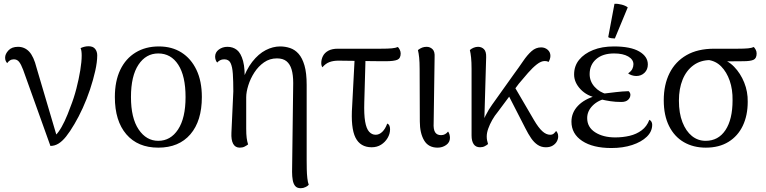

<svg xmlns="http://www.w3.org/2000/svg" viewBox="-20 -766 4039 1013"><path d="M246 4 102 -398Q91 -427 80.5 -440Q70 -453 53 -453Q41 -453 32 -447Q23 -441 18 -433Q13 -438 10 -445Q7 -452 7 -462Q7 -481 24.5 -500Q42 -519 75 -519Q110 -519 134 -493.5Q158 -468 173 -408L283 -36L259 -42Q273 -49 289 -71Q305 -93 321 -127Q337 -161 352 -203Q370 -248 383 -298.5Q396 -349 403.5 -395Q411 -441 411 -473Q411 -486 409.5 -496.5Q408 -507 405 -512Q413 -516 424 -519Q435 -522 447 -522Q471 -522 482 -508Q493 -494 493 -474Q493 -439 482.5 -392Q472 -345 455 -294Q438 -243 416.5 -196Q395 -149 373 -112Q349 -71 328.5 -45.5Q308 -20 288 -8Q268 4 246 4Z M815 13Q707 13 646.5 -57.5Q586 -128 586 -254Q586 -338 614.5 -397.5Q643 -457 695.5 -489Q748 -521 818 -521Q887 -521 937.5 -489Q988 -457 1016.5 -397.5Q1045 -338 1045 -254Q1045 -128 984.5 -57.5Q924 13 815 13ZM815 -23Q880 -23 919.5 -83Q959 -143 959 -254Q959 -365 920.5 -424.5Q882 -484 815 -484Q750 -484 710.5 -424.5Q671 -365 671 -254Q671 -143 711.5 -83Q752 -23 815 -23Z M1567 227Q1547 227 1537.5 215.5Q1528 204 1524.5 184.5Q1521 165 1521 141L1527 -328Q1527 -371 1518.5 -399.5Q1510 -428 1491.5 -443Q1473 -458 1441 -458Q1403 -458 1373 -437Q1343 -416 1322 -383.5Q1301 -351 1290 -315.5Q1279 -280 1279 -253V-88Q1279 -57 1281.5 -38Q1284 -19 1289 -4Q1281 2 1270.5 7.5Q1260 13 1245 13Q1221 13 1210 -7.5Q1199 -28 1201 -66L1211 -284Q1211 -338 1208.5 -376Q1206 -414 1196.5 -433.5Q1187 -453 1163 -453Q1150 -453 1141 -448Q1132 -443 1126 -436Q1121 -441 1118 -449.5Q1115 -458 1115 -467Q1115 -490 1134.5 -504.5Q1154 -519 1180 -519Q1209 -519 1230 -502.5Q1251 -486 1262.5 -444Q1274 -402 1270 -326L1256 -331Q1278 -398 1311 -440Q1344 -482 1382 -501.5Q1420 -521 1458 -521Q1485 -521 1510.5 -512.5Q1536 -504 1555.5 -482Q1575 -460 1586.5 -420.5Q1598 -381 1598 -318V79Q1598 101 1598.5 126.5Q1599 152 1601.5 174Q1604 196 1609 209Q1604 215 1592 221Q1580 227 1567 227Z M1941 11Q1881 11 1855.5 -40Q1830 -91 1838 -206L1852 -474H1909L1902 -227Q1900 -162 1906.5 -124.5Q1913 -87 1927.5 -71Q1942 -55 1962 -55Q1981 -55 1997 -70.5Q2013 -86 2023 -114Q2031 -111 2034.5 -103Q2038 -95 2038 -84Q2038 -60 2025 -38Q2012 -16 1990.5 -2.5Q1969 11 1941 11ZM1681 -411Q1675 -420 1675 -433Q1675 -453 1684 -470.5Q1693 -488 1712.5 -498.5Q1732 -509 1762 -509H1988Q2027 -509 2047.5 -511Q2068 -513 2079 -518Q2084 -514 2089 -504Q2094 -494 2094 -484Q2094 -458 2076 -450.5Q2058 -443 2015 -443Q1945 -443 1884 -444.5Q1823 -446 1766 -446Q1739 -446 1718.5 -438.5Q1698 -431 1681 -411Z M2289 13Q2240 13 2217.5 -25.5Q2195 -64 2195 -125L2194 -402Q2194 -438 2191.5 -462Q2189 -486 2185 -502Q2197 -511 2207.5 -515Q2218 -519 2231 -519Q2249 -519 2262 -506.5Q2275 -494 2273 -464L2268 -118Q2266 -84 2275.5 -68.5Q2285 -53 2307 -53Q2319 -53 2328 -58Q2337 -63 2344 -72Q2349 -66 2351.5 -56.5Q2354 -47 2354 -39Q2354 -15 2334 -1Q2314 13 2289 13Z M2513 11Q2490 11 2479 -5.5Q2468 -22 2468 -51V-402Q2468 -438 2465.5 -462Q2463 -486 2459 -502Q2468 -510 2479.5 -514.5Q2491 -519 2502 -519Q2521 -519 2533.5 -506.5Q2546 -494 2545 -464L2534 -85L2520 -87Q2524 -121 2541.5 -155.5Q2559 -190 2576 -213L2690 -373Q2718 -411 2740 -443.5Q2762 -476 2784.5 -496Q2807 -516 2835 -516Q2855 -516 2869.5 -503.5Q2884 -491 2884 -471Q2884 -463 2881 -454Q2878 -445 2874 -439Q2869 -442 2864.5 -443Q2860 -444 2854 -444Q2835 -444 2812.5 -426.5Q2790 -409 2766 -381.5Q2742 -354 2717 -324L2606 -175Q2590 -156 2577 -133Q2564 -110 2556 -87.5Q2548 -65 2548 -46Q2548 -34 2550 -25Q2552 -16 2555 -6Q2548 0 2537.5 5.5Q2527 11 2513 11ZM2860 11Q2836 11 2817 -1.5Q2798 -14 2782.5 -36.5Q2767 -59 2752 -89L2649 -290L2682 -330L2797 -133Q2821 -92 2841.5 -73.5Q2862 -55 2883 -55Q2895 -55 2902.5 -62Q2910 -69 2914 -75Q2918 -71 2921.5 -64Q2925 -57 2925 -46Q2925 -33 2918 -20Q2911 -7 2896.5 2Q2882 11 2860 11Z M3206 15Q3108 15 3051.5 -22.5Q2995 -60 2995 -124Q2995 -172 3029.5 -208Q3064 -244 3126 -261L3132 -249Q3077 -259 3043 -295Q3009 -331 3009 -373Q3009 -418 3035.5 -450.5Q3062 -483 3109 -502Q3156 -521 3219 -521Q3307 -521 3352.5 -494.5Q3398 -468 3398 -426Q3398 -399 3380.5 -382Q3363 -365 3337 -365Q3325 -365 3313 -369Q3301 -373 3294 -379Q3310 -390 3316 -402Q3322 -414 3322 -427Q3322 -452 3294.5 -468Q3267 -484 3220 -484Q3160 -484 3125.5 -454Q3091 -424 3091 -375Q3091 -337 3117 -308Q3143 -279 3182 -269V-247Q3136 -238 3107 -209Q3078 -180 3078 -143Q3078 -95 3120 -68Q3162 -41 3226 -41Q3266 -41 3302 -49.5Q3338 -58 3365.5 -78.5Q3393 -99 3406 -134Q3414 -130 3417.5 -123Q3421 -116 3421 -108Q3421 -72 3392.5 -44.5Q3364 -17 3315.5 -1Q3267 15 3206 15ZM3258 -228Q3227 -228 3201 -232Q3175 -236 3154 -241L3163 -272Q3197 -276 3230 -280Q3263 -284 3297 -285Q3306 -276 3306 -266Q3306 -251 3294 -239.5Q3282 -228 3258 -228ZM3224 -563Q3216 -563 3205 -564.5Q3194 -566 3189 -570L3222 -746Q3240 -747 3260.5 -741.5Q3281 -736 3292 -727Z M3704 13Q3638 13 3588 -16Q3538 -45 3510 -101Q3482 -157 3482 -237Q3482 -319 3512.5 -380Q3543 -441 3602 -475Q3661 -509 3748 -509H3871Q3908 -509 3927.5 -511Q3947 -513 3957 -518Q3962 -513 3967 -504Q3972 -495 3972 -484Q3972 -458 3955.5 -450.5Q3939 -443 3902 -443L3782 -442L3728 -449Q3676 -449 3638.5 -421.5Q3601 -394 3581.5 -346Q3562 -298 3562 -235Q3562 -169 3580.5 -121.5Q3599 -74 3630.5 -48.5Q3662 -23 3703 -23Q3770 -23 3807.5 -79.5Q3845 -136 3845 -237Q3846 -294 3830 -340Q3814 -386 3785 -415.5Q3756 -445 3714 -450L3775 -457Q3819 -449 3853 -414Q3887 -379 3906.5 -330.5Q3926 -282 3925 -229Q3925 -157 3899 -102.5Q3873 -48 3823.5 -17.5Q3774 13 3704 13Z"/></svg>

Font: Arima Thin
Style: Regular
Weight: 400
Version: Version 1.100